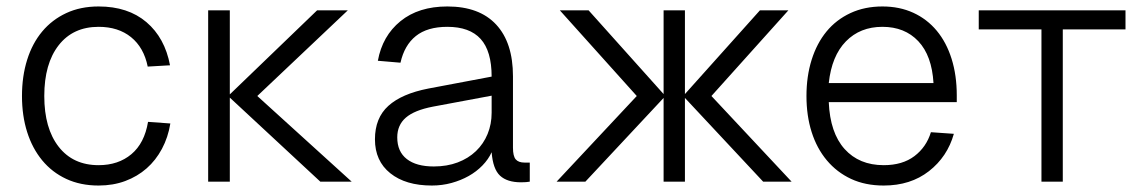

<svg xmlns="http://www.w3.org/2000/svg" viewBox="-20 -562 3550 594"><path d="M285 12Q229 12 185 -8.5Q141 -29 110.5 -66Q80 -103 64 -153.5Q48 -204 48 -265Q48 -326 64 -377Q80 -428 110.5 -464.5Q141 -501 185 -521.5Q229 -542 285 -542Q376 -542 433 -493.5Q490 -445 506 -360L437 -356Q425 -415 385.5 -447Q346 -479 285 -479Q206 -479 161.5 -422Q117 -365 117 -265Q117 -165 161.5 -108Q206 -51 285 -51Q346 -51 386.5 -85Q427 -119 438 -185L507 -180Q500 -137 481 -101.5Q462 -66 433.5 -41Q405 -16 367.5 -2Q330 12 285 12Z M971 0 691 -260V0H624V-530H691V-270L961 -530H1056L776 -265L1068 0Z M1316 12Q1235 12 1187.5 -26Q1140 -64 1140 -131Q1140 -197 1181.5 -234.5Q1223 -272 1305 -288L1501 -325Q1501 -404 1467 -441.5Q1433 -479 1364 -479Q1302 -479 1266.5 -450.5Q1231 -422 1219 -368L1149 -374Q1163 -451 1219 -496.5Q1275 -542 1364 -542Q1463 -542 1515 -486Q1567 -430 1567 -326V-105Q1567 -79 1575.5 -69Q1584 -59 1603 -59H1619V0Q1614 1 1607 1.5Q1600 2 1592 2Q1549 2 1527 -18.5Q1505 -39 1501 -91Q1491 -69 1472.5 -50Q1454 -31 1430 -17.5Q1406 -4 1377 4Q1348 12 1316 12ZM1322 -47Q1363 -47 1396 -59.5Q1429 -72 1452.5 -94.5Q1476 -117 1488.5 -147.5Q1501 -178 1501 -213V-266L1319 -232Q1262 -221 1235.5 -198Q1209 -175 1209 -137Q1209 -93 1238.5 -70Q1268 -47 1322 -47Z M1702 0 1950 -265 1712 -530H1801L2033 -271V-530H2099V-271L2331 -530H2419L2181 -265L2429 0H2341L2099 -259V0H2033V-259L1791 0Z M2714 12Q2657 12 2613 -8.5Q2569 -29 2538 -66Q2507 -103 2491 -153.5Q2475 -204 2475 -265Q2475 -326 2491 -377Q2507 -428 2537 -464.5Q2567 -501 2611 -521.5Q2655 -542 2710 -542Q2763 -542 2805.5 -522.5Q2848 -503 2878 -467Q2908 -431 2924 -380Q2940 -329 2940 -267V-246H2544Q2548 -151 2593 -101Q2638 -51 2714 -51Q2772 -51 2809 -79Q2846 -107 2860 -153L2931 -148Q2911 -77 2854 -32.5Q2797 12 2714 12ZM2868 -305Q2863 -390 2821 -434.5Q2779 -479 2710 -479Q2641 -479 2597 -434Q2553 -389 2544 -305Z M3202 0V-471H3008V-530H3462V-471H3268V0Z"/></svg>

Font: Geist Light
Style: Regular
Weight: 400
Designer: Basement.studio, Andrés Briganti, Mateo Zaragoza
Foundry: Basement.studio, Vercel, Andrés Briganti, Guido Ferreyra, Mateo Zaragoza
Version: Version 1.401